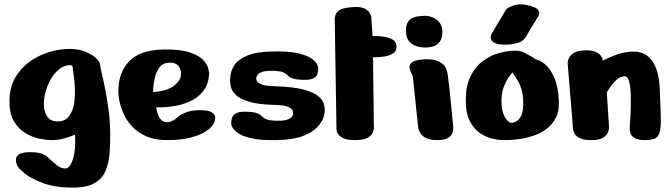

<svg xmlns="http://www.w3.org/2000/svg" viewBox="-20 -637 3048 873"><path d="M321 -25Q321 -25 306.5 -19Q292 -13 268 -6.5Q244 0 214 0Q192 0 159.5 -6.5Q127 -13 95 -32Q63 -51 42.5 -87Q22 -123 23 -183Q25 -243 50 -285.5Q75 -328 114 -356Q153 -384 196.5 -398Q240 -412 278 -414Q329 -417 364 -403.5Q399 -390 417 -372.5Q435 -355 435 -344Q435 -336 442 -307Q449 -278 457.5 -235.5Q466 -193 473 -142.5Q480 -92 481 -40Q482 12 478.5 57.5Q475 103 460.5 138.5Q446 174 412 194.5Q378 215 318 216Q237 217 181.5 197.5Q126 178 95 153.5Q64 129 58 115Q52 101 52.5 87Q53 73 67.5 64Q82 55 117 55Q152 55 169.5 61.5Q187 68 195 76Q203 84 209 89Q218 96 236.5 112.5Q255 129 277 129Q292 129 303 108Q314 87 319 52Q324 17 321 -25ZM296 -341Q262 -338 236.5 -311Q211 -284 196 -246Q181 -208 179.5 -171Q178 -134 193 -109.5Q208 -85 242 -85Q276 -85 293.5 -108Q311 -131 316.5 -164.5Q322 -198 320.5 -233.5Q319 -269 315 -295Q311 -321 311 -328Q310 -339 303 -340Q296 -341 296 -341Z M931 -302Q928 -252 903 -221.5Q878 -191 842.5 -175.5Q807 -160 772 -154.5Q737 -149 713.5 -149Q690 -149 690 -149Q696 -114 707 -99Q718 -84 731.5 -82Q745 -80 757 -84.5Q769 -89 776.5 -95Q784 -101 784 -101Q784 -101 795 -110Q806 -119 829.5 -127.5Q853 -136 889 -136Q930 -136 944.5 -125.5Q959 -115 958.5 -101.5Q958 -88 952.5 -77.5Q947 -67 947 -67Q947 -67 938.5 -57.5Q930 -48 908 -35Q886 -22 847 -11.5Q808 -1 747 0Q688 1 648 -16Q608 -33 582 -60.5Q556 -88 542.5 -118.5Q529 -149 523.5 -175.5Q518 -202 518 -217Q518 -232 520.5 -256Q523 -280 533.5 -306.5Q544 -333 566 -357Q588 -381 626.5 -396Q665 -411 725 -412Q800 -413 842 -399Q884 -385 903 -365Q922 -345 926.5 -327Q931 -309 931 -302ZM676 -218Q737 -223 767 -244Q797 -265 802 -291Q807 -317 792.5 -335.5Q778 -354 749 -352Q720 -351 705 -330.5Q690 -310 684 -283.5Q678 -257 677 -237.5Q676 -218 676 -218Z M1228 -160Q1153 -162 1111 -175Q1069 -188 1051.5 -206Q1034 -224 1030 -241.5Q1026 -259 1026 -269Q1026 -279 1029 -300Q1032 -321 1048 -344Q1064 -367 1103.5 -384Q1143 -401 1216 -403Q1296 -405 1339 -394Q1382 -383 1400.5 -368Q1419 -353 1423 -341.5Q1427 -330 1427 -330Q1427 -317 1424 -303.5Q1421 -290 1406.5 -281.5Q1392 -273 1357 -274Q1329 -275 1315 -279Q1301 -283 1294.5 -288.5Q1288 -294 1281.5 -300Q1275 -306 1262.5 -310Q1250 -314 1223 -315Q1190 -316 1173.5 -310.5Q1157 -305 1151.5 -297Q1146 -289 1145.5 -283.5Q1145 -278 1145 -278Q1145 -278 1147.5 -270Q1150 -262 1167.5 -254Q1185 -246 1231 -245Q1318 -242 1364.5 -228.5Q1411 -215 1430.5 -197Q1450 -179 1453.5 -161.5Q1457 -144 1457 -134Q1457 -124 1450.5 -103Q1444 -82 1423 -59Q1402 -36 1358.5 -19Q1315 -2 1242 0Q1163 2 1119.5 -9Q1076 -20 1057.5 -35Q1039 -50 1035 -61.5Q1031 -73 1031 -73Q1031 -87 1034.5 -100Q1038 -113 1052.5 -121.5Q1067 -130 1101 -129Q1130 -128 1143.5 -124Q1157 -120 1164 -114.5Q1171 -109 1177 -103Q1183 -97 1196 -93Q1209 -89 1235 -88Q1268 -87 1284.5 -92.5Q1301 -98 1307 -106Q1313 -114 1313 -119.5Q1313 -125 1313 -125Q1313 -125 1311 -133.5Q1309 -142 1291.5 -150.5Q1274 -159 1228 -160Z M1502 -546Q1501 -571 1517 -586.5Q1533 -602 1588 -605Q1625 -607 1642 -596Q1659 -585 1663.5 -573.5Q1668 -562 1668 -562L1674 -473Q1674 -473 1690.5 -473Q1707 -473 1728.5 -469.5Q1750 -466 1766.5 -456Q1783 -446 1783 -425Q1783 -404 1767 -394Q1751 -384 1730 -380.5Q1709 -377 1692.5 -377Q1676 -377 1676 -377Q1676 -377 1676.5 -354.5Q1677 -332 1677 -296.5Q1677 -261 1678 -221Q1679 -181 1679 -144.5Q1679 -108 1679.5 -83.5Q1680 -59 1680 -55Q1680 -48 1675.5 -35Q1671 -22 1652.5 -11Q1634 0 1592 0Q1561 0 1544 -7.5Q1527 -15 1519.5 -24.5Q1512 -34 1511 -41.5Q1510 -49 1510 -49Z M1916 -421Q1916 -421 1903 -421.5Q1890 -422 1872.5 -427.5Q1855 -433 1841 -448Q1827 -463 1826 -493Q1825 -523 1835 -537.5Q1845 -552 1860 -557.5Q1875 -563 1889 -563.5Q1903 -564 1909 -565Q1915 -566 1929 -563.5Q1943 -561 1958 -552.5Q1973 -544 1983 -527.5Q1993 -511 1991 -484Q1989 -458 1977.5 -444.5Q1966 -431 1951.5 -426.5Q1937 -422 1926.5 -421.5Q1916 -421 1916 -421ZM1881 -62 1857 -290Q1857 -290 1852.5 -300.5Q1848 -311 1846 -315Q1845 -318 1842.5 -327.5Q1840 -337 1847.5 -348Q1855 -359 1881 -364Q1908 -369 1937 -367Q1966 -365 1988.5 -349.5Q2011 -334 2016 -296Q2020 -268 2024 -229.5Q2028 -191 2031.5 -154.5Q2035 -118 2037.5 -93.5Q2040 -69 2040 -69Q2040 -69 2041 -58.5Q2042 -48 2038 -34.5Q2034 -21 2018.5 -10.5Q2003 0 1969 0Q1935 0 1917 -9.5Q1899 -19 1891.5 -31Q1884 -43 1882.5 -52.5Q1881 -62 1881 -62Z M2280 -434Q2245 -434 2230 -441.5Q2215 -449 2212.5 -459Q2210 -469 2213 -476.5Q2216 -484 2216 -484Q2216 -484 2224.5 -498.5Q2233 -513 2244.5 -532.5Q2256 -552 2266.5 -569Q2277 -586 2280 -592Q2287 -603 2318 -613Q2349 -623 2392 -610Q2421 -602 2427.5 -591Q2434 -580 2431 -572Q2428 -564 2428 -564Q2428 -564 2418 -547.5Q2408 -531 2394.5 -509Q2381 -487 2370 -468Q2359 -450 2337.5 -443Q2316 -436 2298 -435Q2280 -434 2280 -434ZM2306 -406Q2343 -409 2363 -398Q2383 -387 2387 -385Q2397 -380 2405.5 -374Q2414 -368 2414 -368Q2414 -368 2429 -363Q2444 -358 2464 -339.5Q2484 -321 2501 -282Q2518 -243 2521 -176Q2523 -131 2507 -100.5Q2491 -70 2464.5 -50.5Q2438 -31 2407.5 -20.5Q2377 -10 2349.5 -6Q2322 -2 2304.5 -1Q2287 0 2287 0Q2287 0 2267.5 0Q2248 0 2219 -6.5Q2190 -13 2161.5 -32.5Q2133 -52 2114.5 -90Q2096 -128 2098 -191Q2100 -254 2121.5 -294.5Q2143 -335 2173.5 -358Q2204 -381 2234.5 -391Q2265 -401 2285.5 -403.5Q2306 -406 2306 -406ZM2310 -308Q2310 -308 2297.5 -292Q2285 -276 2272.5 -247Q2260 -218 2260 -179Q2260 -141 2269 -119Q2278 -97 2288.5 -87.5Q2299 -78 2305 -78Q2311 -78 2324.5 -83.5Q2338 -89 2349 -109Q2360 -129 2359 -172Q2358 -208 2351.5 -230Q2345 -252 2334.5 -269.5Q2324 -287 2310 -308Z M2672 0Q2672 0 2659 0Q2646 0 2629.5 -4Q2613 -8 2600 -20Q2587 -32 2585 -55Q2584 -74 2581 -109Q2578 -144 2574.5 -185.5Q2571 -227 2568 -264.5Q2565 -302 2563 -326Q2561 -350 2561 -350Q2561 -350 2562 -358.5Q2563 -367 2569.5 -378Q2576 -389 2592.5 -398Q2609 -407 2639 -408Q2669 -409 2686 -402Q2703 -395 2710.5 -385.5Q2718 -376 2719.5 -368.5Q2721 -361 2721 -361Q2721 -361 2739.5 -370.5Q2758 -380 2787.5 -390Q2817 -400 2850 -402Q2855 -402 2869.5 -402Q2884 -402 2901.5 -395.5Q2919 -389 2936.5 -371Q2954 -353 2966 -318.5Q2978 -284 2980 -228Q2983 -158 2984.5 -113Q2986 -68 2981.5 -43.5Q2977 -19 2961.5 -9.5Q2946 0 2913 0Q2881 0 2866 -9Q2851 -18 2847 -30.5Q2843 -43 2843 -53Q2843 -59 2845 -85.5Q2847 -112 2848 -146.5Q2849 -181 2847.5 -214.5Q2846 -248 2839.5 -269.5Q2833 -291 2819 -290Q2802 -289 2787.5 -277.5Q2773 -266 2762 -251.5Q2751 -237 2745 -226.5Q2739 -216 2739 -216L2749 -65Q2749 -65 2749 -55Q2749 -45 2743 -32.5Q2737 -20 2720.5 -10Q2704 0 2672 0Z"/></svg>

Font: Nerko One
Style: Regular
Weight: 400
Designer: Nermin Kahrimanovic
Foundry: Nermin Kahrimanovic
Version: Version 1.101